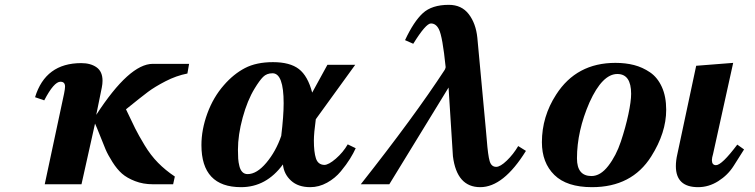

<svg xmlns="http://www.w3.org/2000/svg" viewBox="-20 -762 3121 794"><path d="M401 -400 378 -287Q515 -498 612 -498H762L755 -458Q709 -449 664.5 -426Q620 -403 592 -382Q564 -361 501 -310Q525 -259 539 -231Q553 -203 578 -161.5Q603 -120 633.5 -89Q664 -58 703 -32L696 0H612Q572 0 538.5 -13Q505 -26 484.5 -44Q464 -62 445 -92Q426 -122 416.5 -144.5Q407 -167 393.5 -201.5Q380 -236 373 -251L317 0H165L245 -375Q249 -395 249 -404Q249 -424 230 -424Q203 -424 163 -347L125 -360Q168 -501 316 -501Q355 -501 379.5 -483.5Q404 -466 404 -428Q404 -415 401 -400Z M1321 -80Q1339 -80 1369 -106Q1399 -132 1418 -165L1451 -149Q1442 -129 1427.5 -105.5Q1413 -82 1389.5 -53.5Q1366 -25 1332.5 -6.5Q1299 12 1263 12Q1213 12 1183.5 -15Q1154 -42 1150 -82Q1081 12 977 12Q813 12 813 -162Q813 -226 837.5 -293Q862 -360 906 -410Q946 -456 993 -480.5Q1040 -505 1109 -505Q1179 -505 1216 -476.5Q1253 -448 1271 -379L1334 -494H1449L1286 -269Q1278 -211 1278 -181Q1278 -133 1286.5 -107Q1295 -81 1321 -80ZM1143 -200Q1153 -282 1153 -335Q1153 -459 1107 -459Q1083 -459 1068 -444Q1053 -429 1033 -396Q1003 -347 983.5 -275.5Q964 -204 964 -143Q964 -121 965 -106Q966 -91 970 -75Q974 -59 982.5 -50.5Q991 -42 1004 -42Q1042 -42 1081.5 -89Q1121 -136 1143 -200Z M2032 -72Q2049 -72 2076 -98Q2103 -124 2123 -158L2155 -138Q2062 12 1966 12Q1869 12 1853 -116L1835 -400L1590 0H1472Q1693 -280 1819 -473Q1821 -476 1823 -484Q1810 -612 1795 -641Q1783 -665 1762 -665Q1741 -665 1689 -581L1655 -596Q1691 -673 1728.5 -707.5Q1766 -742 1836 -742Q1889 -742 1918.5 -703.5Q1948 -665 1954 -606L1989 -229Q1991 -213 1993 -184Q1998 -119 2005 -95.5Q2012 -72 2032 -72Z M2221 -174Q2221 -280 2280 -371Q2364 -502 2525 -502Q2567 -502 2602 -493Q2637 -484 2668 -463Q2699 -442 2717 -402.5Q2735 -363 2735 -308Q2735 -213 2673 -115Q2593 12 2428 12Q2324 12 2272.5 -38.5Q2221 -89 2221 -174ZM2366 -107Q2366 -34 2426 -34Q2463 -34 2495.5 -76Q2528 -118 2547.5 -176.5Q2567 -235 2578.5 -289Q2590 -343 2590 -374Q2590 -456 2533 -456Q2471 -456 2418 -339Q2366 -220 2366 -107Z M2929 -126Q2924 -109 2924 -100Q2924 -79 2941 -79Q2965 -79 3029 -164L3057 -144L3014 -76Q2990 -38 2950.5 -13Q2911 12 2867 12Q2775 12 2775 -75Q2775 -98 2781 -124L2859 -490L3012 -502Z"/></svg>

Font: Lingua Franca
Style: Bold Italic
Weight: 700
Italic angle: -13°
Version: Version 1.19